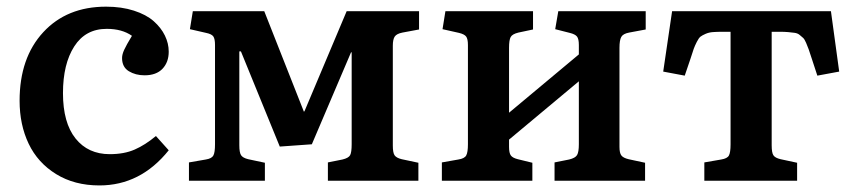

<svg xmlns="http://www.w3.org/2000/svg" viewBox="-20 -545 2568 579"><path d="M279.8 14.2Q204.6 14.2 149.2 -20Q93.8 -54.2 66.4 -111.6Q39.1 -168.9 39.1 -241.2Q39.1 -370.6 110.4 -447.8Q181.6 -524.9 299.8 -524.9Q346.7 -524.9 383.8 -512.9Q420.9 -501 443.4 -481.2Q465.8 -461.4 477.3 -437.7Q488.8 -414.1 488.8 -389.2Q488.8 -357.4 470 -337.6Q451.2 -317.9 416 -317.9Q388.7 -317.9 368.4 -330.3Q348.1 -342.8 348.1 -370.1Q348.1 -380.9 354.5 -394.8Q360.8 -408.7 377.9 -437Q348.1 -458 301.8 -458Q237.8 -458 203.9 -405Q169.9 -352.1 169.9 -264.2Q169.9 -174.8 207.8 -127.4Q245.6 -80.1 311 -80.1Q354.5 -80.1 386.2 -94Q418 -107.9 450.2 -134.8L488.8 -91.8Q403.8 14.2 279.8 14.2Z M549.8 0V-55.2L600.6 -64Q618.7 -66.9 623.5 -76.2Q628.4 -85.4 628.4 -109.9V-409.2Q628.4 -427.7 623.3 -435.1Q618.2 -442.4 601.6 -445.8L552.7 -457L561.5 -511.2H776.9L896.5 -208L898.4 -210L1025.4 -511.2H1243.7V-456.1L1193.8 -446.8Q1176.3 -443.4 1170.4 -434.8Q1164.6 -426.3 1164.6 -407.2V-106Q1164.6 -84.5 1169.9 -76.7Q1175.3 -68.8 1191.4 -64.9L1241.7 -54.2V0H968.8V-55.2L1012.7 -64Q1031.2 -68.4 1035.9 -77.1Q1040.5 -85.9 1040.5 -109.9V-387.2H1038.6L920.4 -109.9L823.7 -103L706.5 -390.1H701.7V-106.9Q701.7 -85 707 -76.9Q712.4 -68.8 728.5 -64.9L778.8 -54.2V0Z M1312.5 0V-55.2L1362.3 -64Q1380.9 -66.9 1386 -76.4Q1391.1 -85.9 1391.1 -109.9V-409.2Q1391.1 -427.7 1385.7 -434.8Q1380.4 -441.9 1364.3 -445.8L1314.5 -457L1323.2 -511.2H1587.4V-456.1L1543.5 -446.8Q1524.9 -442.4 1520 -433.3Q1515.1 -424.3 1515.1 -400.9V-205.1L1725.6 -380.9V-409.2Q1725.6 -427.7 1720 -434.8Q1714.4 -441.9 1698.2 -445.8L1654.3 -457L1663.6 -511.2H1927.2V-456.1L1877.4 -446.8Q1858.9 -443.4 1853.5 -433.6Q1848.1 -423.8 1848.1 -400.9V-102.1Q1848.1 -83.5 1853.8 -76.2Q1859.4 -68.8 1875.5 -64.9L1925.3 -54.2V0H1652.3V-55.2L1696.3 -64Q1714.8 -68.4 1720.2 -77.4Q1725.6 -86.4 1725.6 -109.9V-299.8L1515.1 -124V-102.1Q1515.1 -83.5 1520.5 -76.2Q1525.9 -68.8 1541.5 -64.9L1585.4 -54.2V0Z M2104 0V-55.2L2154.8 -64Q2173.3 -66.9 2178.2 -76.2Q2183.1 -85.4 2183.1 -109.9V-449.2H2160.2Q2141.6 -449.2 2129.6 -448.2Q2117.7 -447.3 2107.7 -442.9Q2097.7 -438.5 2092.5 -434.6Q2087.4 -430.7 2081.3 -418.7Q2075.2 -406.7 2072 -397.7Q2068.8 -388.7 2062 -367.2L2044.9 -316.9L1980 -329.1L2006.8 -511.2H2485.8L2510.7 -329.1L2444.8 -316.9L2427.7 -369.1Q2421.9 -387.7 2418.7 -396.2Q2415.5 -404.8 2410.9 -415.8Q2406.2 -426.8 2401.9 -430.7Q2397.5 -434.6 2391.4 -439.7Q2385.3 -444.8 2376.2 -446Q2367.2 -447.3 2356.7 -448.2Q2346.2 -449.2 2330.1 -449.2H2307.1V-106.9Q2307.1 -84.5 2312.3 -76.7Q2317.4 -68.8 2334 -64.9L2383.8 -54.2V0Z"/></svg>

Font: Literata Book SemiBold
Style: Regular
Weight: 600
Designer: Latin by Veronika Burian and Jose Scaglione. Greek by Irene Vlachou. Cyrillic by Vera Evstafieva
Foundry: TypeTogether
Version: Version 2.003;PS 002.003;hotconv 1.0.88;makeotf.lib2.5.64775